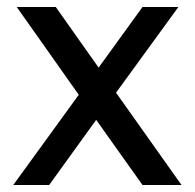

<svg xmlns="http://www.w3.org/2000/svg" viewBox="-20 -531 559 551"><path d="M313 -265 501 0H389L256 -187L121 0H18L206 -259L28 -511H140L263 -337L389 -511H492Z"/></svg>

Font: Chivo
Style: Regular
Weight: 400
Designer: Hector Gatti
Foundry: Omnibus-Type
Version: Version 1.006; ttfautohint (v1.4.1)